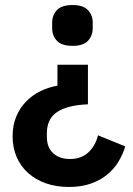

<svg xmlns="http://www.w3.org/2000/svg" viewBox="-20 -554 526 762"><path d="M254 188Q203 188 162 173.5Q121 159 91.5 132.5Q62 106 46 69Q30 32 30 -13Q30 -57 44.5 -91.5Q59 -126 84 -151.5Q109 -177 141 -192.5Q173 -208 208 -214V-297H329V-140Q249 -137 207.5 -110Q166 -83 166 -25V-11Q166 31 191 54Q216 77 258 77Q303 77 331 50.5Q359 24 369 -17L477 27Q468 58 450.5 87Q433 116 406 138.5Q379 161 341 174.5Q303 188 254 188ZM268 -372Q225 -372 206 -392Q187 -412 187 -443V-464Q187 -494 206 -514Q225 -534 268 -534Q310 -534 329 -514Q348 -494 348 -464V-443Q348 -412 329 -392Q310 -372 268 -372Z"/></svg>

Font: IBM Plex Sans Hebrew SemiBold
Style: Regular
Weight: 600
Designer: Mike Abbink, Paul van der Laan, Pieter van Rosmalen, Yanek Iontef
Foundry: Bold Monday
Version: Version 1.2